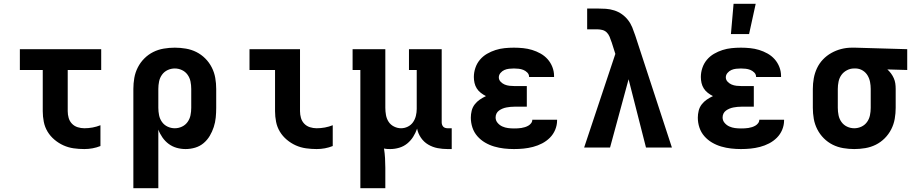

<svg xmlns="http://www.w3.org/2000/svg" viewBox="-20 -780 4840 1015"><path d="M426 8Q397 8 369 4Q341 0 315.5 -11.5Q290 -23 268 -41.5Q246 -60 231.5 -84Q217 -108 211.5 -136Q206 -164 206 -192V-410H85V-520H515V-410H338V-192Q338 -174 343 -156.5Q348 -139 360.5 -126Q373 -113 390.5 -107.5Q408 -102 426 -102Q448 -102 469.5 -106Q491 -110 511 -118V-8Q491 0 469.5 4Q448 8 426 8Z M685 215V-310Q685 -339 690 -368Q695 -397 708.5 -423.5Q722 -450 743 -471Q764 -492 790 -505Q816 -518 845.5 -523Q875 -528 904 -528Q933 -528 962.5 -523Q992 -518 1018 -505Q1044 -492 1065 -471Q1086 -450 1099.5 -423.5Q1113 -397 1118 -368Q1123 -339 1123 -310V-210Q1123 -184 1120.5 -158.5Q1118 -133 1110 -108.5Q1102 -84 1089 -62Q1076 -40 1056.5 -23.5Q1037 -7 1012 0.5Q987 8 961 8Q937 8 914 1.5Q891 -5 872 -19Q853 -33 839 -53Q825 -73 817 -95V215ZM904 -102Q924 -102 942 -110.5Q960 -119 971.5 -135Q983 -151 987 -170.5Q991 -190 991 -210V-310Q991 -330 987 -349.5Q983 -369 971.5 -385Q960 -401 942 -409.5Q924 -418 904 -418Q884 -418 866 -409.5Q848 -401 836.5 -385Q825 -369 821 -349.5Q817 -330 817 -310V-210Q817 -190 821 -170.5Q825 -151 836.5 -135Q848 -119 866 -110.5Q884 -102 904 -102Z M1654 8Q1626 8 1597.5 4Q1569 0 1543.5 -11.5Q1518 -23 1496 -41.5Q1474 -60 1459.5 -84Q1445 -108 1439.5 -136Q1434 -164 1434 -192V-410H1299V-520H1566V-192Q1566 -174 1571 -156.5Q1576 -139 1588.5 -126Q1601 -113 1618.5 -107.5Q1636 -102 1654 -102Q1676 -102 1697.5 -106Q1719 -110 1739 -118V-8Q1719 0 1697.5 4Q1676 8 1654 8Z M1885 215V-410H1844V-520H2017V-210Q2017 -191 2020.5 -171.5Q2024 -152 2034.5 -136Q2045 -120 2063 -111Q2081 -102 2100 -102Q2119 -102 2136 -110.5Q2153 -119 2163.5 -134Q2174 -149 2178.5 -167.5Q2183 -186 2183 -204V-410H2142V-520H2315V-133Q2315 -127 2317 -121Q2319 -115 2323 -110.5Q2327 -106 2333.5 -104Q2340 -102 2346 -102H2368V8H2346Q2319 8 2293 3Q2267 -2 2244 -15.5Q2221 -29 2205.5 -51.5Q2190 -74 2185 -100Q2177 -77 2164 -56.5Q2151 -36 2132.5 -21Q2114 -6 2090.5 1Q2067 8 2043 8Q2035 8 2026.5 7.5Q2018 7 2010 5Q2014 30 2015.5 56Q2017 82 2017 107V215Z M2697 8Q2671 8 2644.5 5Q2618 2 2592.5 -5.5Q2567 -13 2544 -26.5Q2521 -40 2503.5 -60Q2486 -80 2477.5 -105.5Q2469 -131 2469 -158Q2469 -176 2473.5 -194.5Q2478 -213 2489.5 -228Q2501 -243 2516.5 -253.5Q2532 -264 2549 -272Q2535 -279 2522 -289Q2509 -299 2500.5 -312.5Q2492 -326 2488.5 -341.5Q2485 -357 2485 -373Q2485 -397 2493 -421Q2501 -445 2517 -464Q2533 -483 2554.5 -495.5Q2576 -508 2599.5 -515.5Q2623 -523 2647.5 -525.5Q2672 -528 2697 -528Q2721 -528 2745.5 -525.5Q2770 -523 2793 -516Q2816 -509 2837.5 -497Q2859 -485 2875 -467Q2891 -449 2900 -426Q2909 -403 2909 -379V-373H2777V-374Q2777 -387 2767.5 -396.5Q2758 -406 2746.5 -410.5Q2735 -415 2722.5 -416.5Q2710 -418 2697 -418Q2684 -418 2671 -416.5Q2658 -415 2646.5 -410Q2635 -405 2626 -394.5Q2617 -384 2617 -371Q2617 -358 2626.5 -348Q2636 -338 2648 -333Q2660 -328 2673.5 -326.5Q2687 -325 2700 -325H2765V-216H2700Q2689 -216 2678.5 -215Q2668 -214 2657.5 -212Q2647 -210 2637 -206Q2627 -202 2618 -195.5Q2609 -189 2604.5 -179.5Q2600 -170 2600 -159Q2600 -143 2610.5 -130.5Q2621 -118 2635.5 -111.5Q2650 -105 2665.5 -103Q2681 -101 2697 -101Q2707 -101 2717 -101.5Q2727 -102 2736.5 -103.5Q2746 -105 2755.5 -108Q2765 -111 2773.5 -116Q2782 -121 2788 -129Q2794 -137 2794 -147H2925V-143Q2925 -118 2915 -94Q2905 -70 2887 -52Q2869 -34 2846 -22Q2823 -10 2798 -3.5Q2773 3 2748 5.5Q2723 8 2697 8Z M3068 0 3233 -495 3213 -558V-559H3212V-560Q3208 -573 3202.5 -586Q3197 -599 3187.5 -608.5Q3178 -618 3164.5 -621.5Q3151 -625 3137 -625H3084V-735H3137Q3160 -735 3182.5 -733.5Q3205 -732 3227 -725Q3249 -718 3267.5 -705Q3286 -692 3300 -674Q3314 -656 3322.5 -635Q3331 -614 3338 -593L3532 0H3395L3303 -361L3205 0Z M3897 8Q3871 8 3844.5 5Q3818 2 3792.5 -5.5Q3767 -13 3744 -26.5Q3721 -40 3703.5 -60Q3686 -80 3677.5 -105.5Q3669 -131 3669 -158Q3669 -176 3673.5 -194.5Q3678 -213 3689.5 -228Q3701 -243 3716.5 -253.5Q3732 -264 3749 -272Q3735 -279 3722 -289Q3709 -299 3700.5 -312.5Q3692 -326 3688.5 -341.5Q3685 -357 3685 -373Q3685 -397 3693 -421Q3701 -445 3717 -464Q3733 -483 3754.5 -495.5Q3776 -508 3799.5 -515.5Q3823 -523 3847.5 -525.5Q3872 -528 3897 -528Q3921 -528 3945.5 -525.5Q3970 -523 3993 -516Q4016 -509 4037.5 -497Q4059 -485 4075 -467Q4091 -449 4100 -426Q4109 -403 4109 -379V-373H3977V-374Q3977 -387 3967.5 -396.5Q3958 -406 3946.5 -410.5Q3935 -415 3922.5 -416.5Q3910 -418 3897 -418Q3884 -418 3871 -416.5Q3858 -415 3846.5 -410Q3835 -405 3826 -394.5Q3817 -384 3817 -371Q3817 -358 3826.5 -348Q3836 -338 3848 -333Q3860 -328 3873.5 -326.5Q3887 -325 3900 -325H3965V-216H3900Q3889 -216 3878.5 -215Q3868 -214 3857.5 -212Q3847 -210 3837 -206Q3827 -202 3818 -195.5Q3809 -189 3804.5 -179.5Q3800 -170 3800 -159Q3800 -143 3810.5 -130.5Q3821 -118 3835.5 -111.5Q3850 -105 3865.5 -103Q3881 -101 3897 -101Q3907 -101 3917 -101.5Q3927 -102 3936.5 -103.5Q3946 -105 3955.5 -108Q3965 -111 3973.5 -116Q3982 -121 3988 -129Q3994 -137 3994 -147H4125V-143Q4125 -118 4115 -94Q4105 -70 4087 -52Q4069 -34 4046 -22Q4023 -10 3998 -3.5Q3973 3 3948 5.5Q3923 8 3897 8ZM3844 -600 3858 -760H3975L3940 -600Z M4496 8Q4467 8 4437.5 3Q4408 -2 4382 -15Q4356 -28 4335 -49Q4314 -70 4300.5 -96.5Q4287 -123 4282 -152Q4277 -181 4277 -210V-310Q4277 -338 4282 -366Q4287 -394 4299 -419.5Q4311 -445 4330.5 -465.5Q4350 -486 4375 -500Q4400 -514 4427.5 -521Q4455 -528 4483 -528H4500L4776 -520V-410L4671 -413Q4682 -403 4690.5 -391.5Q4699 -380 4705 -366.5Q4711 -353 4713 -339Q4715 -325 4715 -310V-210Q4715 -181 4710 -152Q4705 -123 4691.5 -96.5Q4678 -70 4657 -49Q4636 -28 4610 -15Q4584 -2 4554.5 3Q4525 8 4496 8ZM4496 -102Q4516 -102 4534 -110.5Q4552 -119 4563.5 -135Q4575 -151 4579 -170.5Q4583 -190 4583 -210V-310Q4583 -328 4579.5 -346.5Q4576 -365 4566.5 -381Q4557 -397 4541 -407Q4525 -417 4506 -418H4494Q4475 -418 4457 -408.5Q4439 -399 4428 -383.5Q4417 -368 4413 -348.5Q4409 -329 4409 -310V-210Q4409 -190 4413 -170.5Q4417 -151 4428.5 -135Q4440 -119 4458 -110.5Q4476 -102 4496 -102Z"/></svg>

Font: Iosevka HT Extrabold Extended
Style: Regular
Weight: 800
Width: 7
Monospace: yes
Designer: Belleve Invis
Foundry: Belleve Invis
Version: Version 32.3.0; ttfautohint (v1.8.4)